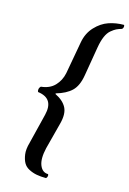

<svg xmlns="http://www.w3.org/2000/svg" viewBox="-136 -772 705 1049"><g transform="rotate(15 216.5 -247.5)"><path d="M322.3 -551.8 294.4 -386.2Q284.2 -323.7 253.4 -294.4Q222.7 -265.1 166.5 -249L166 -245.1Q212.9 -222.2 230.5 -187.7Q248 -153.3 232.4 -95.2L193.4 54.2Q178.7 117.2 193.1 152.6Q207.5 188 240.2 188Q243.7 192.4 241.9 200Q240.2 207.5 234.9 211.9Q204.6 211.9 181.2 207.5Q157.7 203.1 136.7 192.1Q115.7 181.2 105.5 162.6Q95.2 144 91.3 116Q87.4 87.9 98.6 48.8L140.6 -121.1Q164.6 -218.8 71.8 -231Q67.4 -236.8 69.1 -246.6Q70.8 -256.3 78.6 -263.2Q127.9 -268.1 156.2 -297.9Q184.6 -327.6 193.4 -370.1L226.6 -554.2Q236.3 -607.4 270 -643.3Q303.7 -679.2 344.2 -693.1Q384.8 -707 430.2 -707Q433.6 -702.6 432.1 -695.1Q430.7 -687.5 425.3 -683.1Q406.7 -677.7 394.8 -671.9Q382.8 -666 366.7 -652.6Q350.6 -639.2 339.6 -613.8Q328.6 -588.4 322.3 -551.8Z"/></g></svg>

Font: Linux Libertine O
Style: Semibold Italic
Weight: 600
Italic angle: -11.5°
Designer: Philipp H. Poll
Foundry: Philipp H. Poll
Version: Version 5.1.2